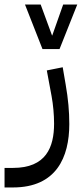

<svg xmlns="http://www.w3.org/2000/svg" viewBox="-80 -585 365 845"><path d="M107 -369H182L260 -565H198L150 -429H149L99 -565H30ZM-60 240H-23C168 240 225 107 225 -39C225 -95 220 -150 209 -213L196 -289L126 -275L147 -162C154 -124 158 -80 158 -41C158 63 123 154 -23 154H-60Z"/></svg>

Font: IBM Plex Arabic
Style: Regular
Weight: 400
Designer: Mike Abbink, Paul van der Laan, Pieter van Rosmalen, Wael Morcos, Khajak Apelian
Foundry: Bold Monday
Version: Version 1.0